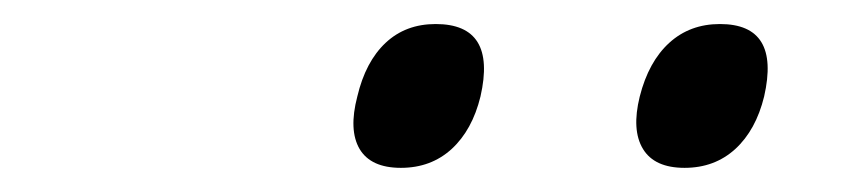

<svg xmlns="http://www.w3.org/2000/svg" viewBox="-20 -847 703 159"><path d="M377.9 -767.1Q371.1 -739.3 354 -723.6Q336.9 -708 312 -708Q287.1 -708 277.8 -723.6Q268.6 -739.3 275.9 -767.1Q282.7 -795.9 299.3 -811.5Q315.9 -827.1 340.8 -827.1Q391.6 -827.1 377.9 -767.1ZM612.8 -767.1Q606 -739.3 588.9 -723.6Q571.8 -708 546.9 -708Q522 -708 512.5 -723.6Q502.9 -739.3 509.8 -767.1Q517.1 -795.9 534.2 -811.5Q551.3 -827.1 576.2 -827.1Q626.5 -827.1 612.8 -767.1Z"/></svg>

Font: Sinkin Sans 300 Light Italic
Style: Regular
Weight: 300
Italic angle: -112°
Designer: Keith Bates
Foundry: K-Type
Version: Sinkin Sans (version 1.0)  by Keith Bates   •   © 2014   www